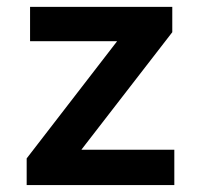

<svg xmlns="http://www.w3.org/2000/svg" viewBox="-20 -535 573 555"><path d="M57.1 -77.1 317.9 -415V-416H66.9V-515.1H478V-441.9L215.8 -103V-102.1H483.9V0H57.1Z"/></svg>

Font: Doppio One
Style: Regular
Weight: 400
Designer: Szymon Celej
Foundry: Szymon Celej
Version: Version 1.002